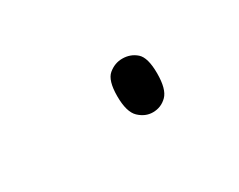

<svg xmlns="http://www.w3.org/2000/svg" viewBox="-31 -155 301 242"><g transform="rotate(-30 119.5 -34.0)"><path d="M146 5Q135 5 126 -3.5Q117 -12 117 -35Q117 -58 126 -65.5Q135 -73 146 -73Q158 -73 166.5 -65.5Q175 -58 175 -35Q175 -12 166.5 -3.5Q158 5 146 5Z"/></g></svg>

Font: Noto Serif Bengali Thin
Style: Regular
Weight: 250
Version: Version 2.003